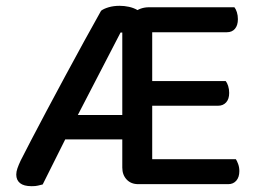

<svg xmlns="http://www.w3.org/2000/svg" viewBox="-20 -633 892 661"><path d="M471 -521H395L236 -214L215 -174L127 2Q118 4 110.5 6Q103 8 89 8Q62 8 49 -2.5Q36 -13 36 -32Q36 -42 40 -53.5Q44 -65 51 -80Q63 -104 86.5 -149Q110 -194 140.5 -251.5Q171 -309 204.5 -371Q238 -433 270 -491.5Q302 -550 328 -596Q337 -603 354 -608Q371 -613 392 -613Q408 -613 424 -609.5Q440 -606 453 -598.5Q466 -591 470 -580ZM141 -153 179 -237H435L452 -153ZM401 -541H504V-8Q498 -6 484 -2.5Q470 1 456 1Q431 1 416 -15Q401 -31 401 -56ZM456 -269V-354H757Q762 -348 765.5 -337Q769 -326 769 -313Q769 -292 758.5 -280.5Q748 -269 731 -269ZM456 1V-85H792Q796 -79 800 -68Q804 -57 804 -44Q804 -23 793.5 -11Q783 1 766 1ZM436 -522V-570Q436 -583 444 -591Q452 -599 465 -603.5Q478 -608 493 -608H787Q792 -602 795.5 -591Q799 -580 799 -567Q799 -546 789 -534Q779 -522 761 -522Z"/></svg>

Font: Baloo Bhaijaan 2 Medium
Style: Regular
Weight: 500
Designer: Sanskriti Dholi, Noopur Datye and Ek Type
Foundry: Ek Type
Version: Version 1.701